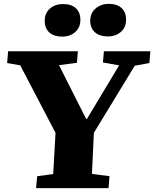

<svg xmlns="http://www.w3.org/2000/svg" viewBox="-20 -976 800 996"><path d="M427 -359H431L598 -637L514 -652L519 -710H760L755 -649L679 -635L467 -287L457 -74L548 -62L543 0H167L173 -62L256 -73L268 -287L85 -637L17 -649L22 -710H384L379 -650L286 -638ZM448 -869Q448 -908 476 -932Q504 -956 544 -956Q587 -956 610.5 -934.5Q634 -913 634 -874Q634 -834 607 -810.5Q580 -787 539 -787Q497 -787 472.5 -808.5Q448 -830 448 -869ZM212 -868Q212 -908 239 -931.5Q266 -955 307 -955Q350 -955 373.5 -933.5Q397 -912 397 -873Q397 -833 370 -809.5Q343 -786 302 -786Q260 -786 236 -807.5Q212 -829 212 -868Z"/></svg>

Font: Literata 36pt ExtraBold
Style: Italic
Weight: 800
Italic angle: -2°
Designer: Latin by Veronika Burian and Jose Scaglione. Greek by Irene Vlachou. Cyrillic by Vera Evstafieva
Foundry: TypeTogether
Version: Version 3.002